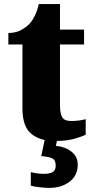

<svg xmlns="http://www.w3.org/2000/svg" viewBox="-20 -681 457 941"><path d="M248 10Q176 10 133 -25.5Q90 -61 90 -150V-463H21V-519Q61 -520 87.5 -536Q114 -552 127 -567Q140 -582 151.5 -605.5Q163 -629 170 -661H274V-536H392V-463H274V-167Q274 -126 284.5 -107Q295 -88 329 -88Q368 -88 400 -97V-21Q383 -12 345 -1Q307 10 248 10ZM221 240Q206 240 177 237Q148 234 131 229V163Q167 171 195 171Q222 171 237.5 163Q253 155 253 130Q253 101 232.5 93.5Q212 86 182 84L202 -9H263L254 34Q299 38 330 62Q361 86 361 126Q361 179 321 209.5Q281 240 221 240Z"/></svg>

Font: Noto Serif SemiCondensed Black
Style: Regular
Weight: 900
Width: 4
Designer: Monotype Design Team
Foundry: Monotype Imaging Inc.
Version: Version 2.014; ttfautohint (v1.8.4.7-5d5b)